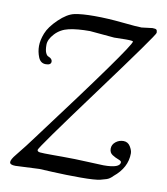

<svg xmlns="http://www.w3.org/2000/svg" viewBox="-82 -784 750 862"><g transform="rotate(10 293.5 -352.5)"><path d="M155 4 46 9Q20 9 20 -4Q20 -16 40 -40Q80 -89 112 -133Q469 -609 469 -632Q469 -636 436 -636L383 -635L271 -645Q213 -645 175.5 -636.5Q138 -628 113.5 -601.5Q89 -575 89 -550.5Q89 -526 94.5 -514Q100 -502 107 -500Q125 -493 125 -480Q125 -464 101 -464Q77 -464 67 -488.5Q57 -513 57 -539.5Q57 -566 69.5 -598Q82 -630 119 -665.5Q156 -701 188.5 -708Q221 -715 280 -715Q339 -715 407 -708Q475 -701 496 -701L545 -707Q560 -707 563.5 -703Q567 -699 567 -689Q567 -679 349.5 -384Q132 -89 132 -79Q132 -71 144.5 -69.5Q157 -68 205 -68H248Q304 -68 362.5 -65Q421 -62 435 -62Q510 -62 510 -89Q510 -95 496 -100Q482 -105 468 -114Q454 -123 454 -141.5Q454 -160 469.5 -172.5Q485 -185 505 -185Q525 -185 536 -167.5Q547 -150 547 -136Q547 -71 488 -23Q474 -8 459.5 -3.5Q445 1 433 4Q409 10 342.5 10Q276 10 216.5 7Q157 4 155 4Z"/></g></svg>

Font: Sorts Mill Goudy
Style: Italic
Weight: 400
Italic angle: -7.40001°
Version: Version 003.101